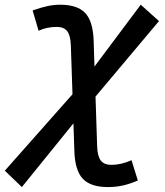

<svg xmlns="http://www.w3.org/2000/svg" viewBox="-85 -547 691 802"><path d="M6.3 234.4 -64.9 166 217.8 -153.3 210.9 -357.4Q209.5 -398.9 195.8 -416.7Q182.1 -434.6 151.9 -434.6Q110.4 -434.6 76.2 -418.5L51.3 -503.4Q87.4 -516.1 114 -521.7Q140.6 -527.3 166 -527.3Q238.8 -527.3 271.2 -492.4Q303.7 -457.5 306.2 -376.5L309.6 -269L502.9 -527.3L579.1 -459L314 -143.6L320.8 64.5Q322.3 106 336.2 123.8Q350.1 141.6 379.9 141.6Q421.4 141.6 464.4 122.1L490.7 207Q456.5 221.7 427.5 228Q398.4 234.4 365.7 234.4Q293.5 234.4 260.7 199.5Q228 164.6 225.6 83.5L221.7 -31.7Z"/></svg>

Font: Cascadia Code NF
Style: Italic
Weight: 400
Italic angle: -10°
Monospace: yes
Designer: Aaron Bell
Foundry: Saja Typeworks
Version: Version 2404.023; ttfautohint (v1.8.4)